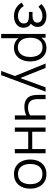

<svg xmlns="http://www.w3.org/2000/svg" viewBox="1248 -1844 835 3372"><g transform="rotate(90 1666.0 -157.5)"><path d="M264.5 15Q183 15 122.2 -20.8Q61.5 -56.5 26.5 -120L85.5 -157.5Q115 -107.5 159 -81.5Q203 -55.5 260 -55.5Q319.5 -55.5 355.5 -83Q391.5 -110.5 391.5 -158.5Q391.5 -191.5 376.2 -211Q361 -230.5 330.2 -239Q299.5 -247.5 253.5 -247.5H189.5V-310.5H252.5Q308.5 -310.5 342.8 -330.8Q377 -351 377 -394.5Q377 -440.5 342.8 -462.8Q308.5 -485 261 -485Q213 -485 170.2 -465.2Q127.5 -445.5 98.5 -414.5L51.5 -464Q92 -508.5 146.2 -531.8Q200.5 -555 266.5 -555Q318.5 -555 360.8 -536.8Q403 -518.5 427.8 -483.5Q452.5 -448.5 452.5 -399.5Q452.5 -353.5 430 -320Q416 -298.5 395 -282Q410 -275 421.5 -264Q444.5 -242.5 455.5 -212.5Q466.5 -182.5 466.5 -151.5Q466.5 -100 439.8 -62.8Q413 -25.5 367.2 -5.2Q321.5 15 264.5 15Z M819 15Q744.5 15 693 -23Q668.5 -41 650 -65V240H576V-540H642V-466Q664 -496.5 694 -518Q746 -555 822 -555Q896 -555 949 -517.5Q1002 -480 1030.2 -415.5Q1058.5 -351 1058.5 -270.5Q1058.5 -189.5 1030 -125Q1001.5 -60.5 948 -22.8Q894.5 15 819 15ZM811.5 -53.5Q868 -53.5 905.5 -82Q943 -110.5 961.8 -159.8Q980.5 -209 980.5 -270.5Q980.5 -331.5 962 -380.5Q943.5 -429.5 905.8 -458Q868 -486.5 810 -486.5Q753.5 -486.5 716.2 -459Q679 -431.5 660.5 -382.8Q642 -334 642 -270.5Q642 -208 660.5 -158.8Q679 -109.5 716.5 -81.5Q754 -53.5 811.5 -53.5Z M1225.5 240 1314.5 -1 1095 -540H1173L1350 -96L1514 -540H1589L1299 240Z M2006.5 0V-201Q1979.5 -187.5 1940 -177.5Q1900.5 -167.5 1855 -167.5Q1773 -167.5 1722 -204Q1671 -240.5 1655.5 -309.5Q1650.5 -330 1648.8 -353Q1647 -376 1646.5 -394.5Q1646 -413 1646 -421V-540H1720V-421Q1720 -404.5 1721 -383.5Q1722 -362.5 1725.5 -342.5Q1735.5 -288 1770.8 -260Q1806 -232 1870 -232Q1910 -232 1945.8 -242.2Q1981.5 -252.5 2006.5 -270V-540H2080V0Z M2219.5 0V-540H2293V-305.5H2597.5V-540H2671V0H2597.5V-235H2293V0Z M3036.5 15Q2956 15 2899 -21.5Q2842 -58 2811.5 -122.5Q2781 -187 2781 -270.5Q2781 -355.5 2812 -419.5Q2843 -483.5 2900.2 -519.2Q2957.5 -555 3036.5 -555Q3117.5 -555 3174.8 -518.8Q3232 -482.5 3262.2 -418.2Q3292.5 -354 3292.5 -270.5Q3292.5 -185.5 3262 -121.2Q3231.5 -57 3174 -21Q3116.5 15 3036.5 15ZM3036.5 -55.5Q3126.5 -55.5 3170.5 -115.2Q3214.5 -175 3214.5 -270.5Q3214.5 -368.5 3170.2 -426.5Q3126 -484.5 3036.5 -484.5Q2976 -484.5 2936.8 -457.2Q2897.5 -430 2878.2 -381.8Q2859 -333.5 2859 -270.5Q2859 -173 2904 -114.2Q2949 -55.5 3036.5 -55.5Z"/></g></svg>

Font: Cns Manrope
Style: Regular
Weight: 400
Designer: Mikhail Sharanda
Foundry: Mikhail Sharanda
Version: Version 4.504